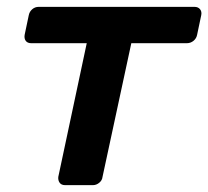

<svg xmlns="http://www.w3.org/2000/svg" viewBox="-20 -540 608 560"><path d="M170 0Q159 0 154 -7Q149 -14 150 -24L233 -414H71Q60 -414 55 -421Q50 -428 52 -439L64 -496Q66 -506 74 -513Q82 -520 93 -520H547Q558 -520 563.5 -513Q569 -506 567 -496L555 -439Q553 -428 544.5 -421Q536 -414 525 -414H363L279 -24Q278 -14 269.5 -7Q261 0 251 0Z"/></svg>

Font: Rubik Light Medium
Style: Italic
Weight: 500
Italic angle: -12°
Version: Version 2.104